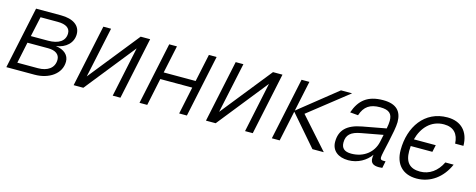

<svg xmlns="http://www.w3.org/2000/svg" viewBox="-30 -1057 3928 1585"><g transform="rotate(15 1933.5 -265.0)"><path d="M26 0H268C388 0 490 -66 490 -171C490 -226 448 -265 376 -274C459 -285 517 -338 517 -413C517 -486 456 -530 351 -530H138ZM155 -300 192 -471H339C411 -471 446 -445 446 -401C446 -335 391 -300 303 -300ZM104 -59 142 -240H319C382 -240 418 -213 418 -168C418 -97 361 -59 280 -59Z M601 0H684L1025 -428L935 0H1001L1113 -530H1032L687 -98L779 -530H713Z M1164 0H1230L1279 -234H1552L1503 0H1569L1681 -530H1615L1565 -294H1292L1342 -530H1276Z M1732 0H1815L2156 -428L2066 0H2132L2244 -530H2163L1818 -98L1910 -530H1844Z M2295 0H2362L2417 -260L2642 0H2739L2503 -265L2839 -530H2744L2419 -270L2474 -530H2407Z M3138 -56C3138 -14 3163 2 3211 2C3221 2 3232 1 3239 0L3251 -59H3231C3214 -59 3206 -64 3206 -82C3206 -116 3263 -321 3263 -397C3263 -489 3216 -542 3103 -542C2970 -542 2902 -484 2864 -374L2933 -368C2959 -447 3007 -479 3093 -479C3172 -479 3198 -450 3198 -391C3198 -374 3195 -349 3190 -324L2990 -287C2863 -264 2807 -206 2807 -108C2807 -32 2864 12 2950 12C3032 12 3102 -30 3141 -86C3139 -76 3138 -65 3138 -56ZM2875 -120C2875 -185 2911 -217 2995 -232L3179 -266C3174 -240 3169 -216 3165 -200C3145 -111 3068 -47 2960 -47C2901 -47 2875 -72 2875 -120Z M3534 12C3651 12 3750 -60 3801 -178H3730C3692 -98 3626 -51 3547 -51C3463 -51 3417 -92 3417 -193C3417 -208 3418 -222 3419 -235H3604L3617 -295H3430C3457 -399 3529 -479 3639 -479C3722 -479 3764 -431 3768 -349H3839C3838 -469 3770 -542 3652 -542C3457 -542 3347 -380 3347 -182C3347 -61 3415 12 3534 12Z"/></g></svg>

Font: Geist Light
Style: Italic
Weight: 300
Italic angle: -12°
Designer: Basement.studio, Andrés Briganti, Mateo Zaragoza
Foundry: Basement.studio, Vercel, Andrés Briganti, Guido Ferreyra, Mateo Zaragoza
Version: Version 1.500